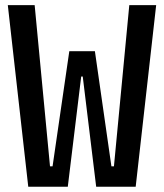

<svg xmlns="http://www.w3.org/2000/svg" viewBox="-20 -713 626 733"><path d="M87.9 0H238.8L290 -420.9H295.9L347.2 0H498L576.2 -693.4H473.6L415 -78.1H405.3L342.3 -517.6H244.6L180.7 -78.1H170.9L112.3 -693.4H9.8Z"/></svg>

Font: Cascadia Code PL
Style: Regular
Weight: 400
Monospace: yes
Designer: Aaron Bell
Foundry: Saja Typeworks
Version: Version 2404.023